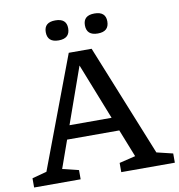

<svg xmlns="http://www.w3.org/2000/svg" viewBox="-96 -999 1016 1087"><g transform="rotate(-10 412.0 -455.5)"><path d="M728 -75.5 821 -53V0H513V-53L606 -75.5L543 -234.5H243L186.5 -75.5L279.5 -53V0H12V-53L96 -75.5L337.5 -717H469ZM270.5 -312.5H512.5L385 -635.5ZM294 -796Q229.5 -796 229.5 -854.5Q229.5 -911 294 -911Q358.5 -911 358.5 -854.5Q358.5 -796 294 -796ZM519 -796Q454.5 -796 454.5 -854.5Q454.5 -911 519 -911Q583.5 -911 583.5 -854.5Q583.5 -796 519 -796Z"/></g></svg>

Font: Newsreader Caption
Style: Regular
Weight: 400
Designer: Hugues Gentile
Foundry: Production Type
Version: Version 1.001